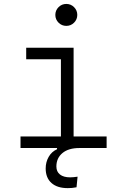

<svg xmlns="http://www.w3.org/2000/svg" viewBox="-20 -764 626 991"><path d="M329.6 207Q275.4 207 245.6 180.4Q215.8 153.8 215.8 105.5Q215.8 72.8 231.2 45.7Q246.6 18.6 274.4 6.3V0H85.9V-59.6H294.4V-458H115.2V-517.6H359.9V-59.6H530.3V0H390.1Q333.5 0 302.2 26.1Q271 52.2 271 95.2Q271 122.1 289.6 136.7Q308.1 151.4 342.3 151.4Q350.6 151.4 360.4 150.4Q370.1 149.4 380.4 147.9L375 202.6Q363.3 205.1 351.3 206.1Q339.4 207 329.6 207ZM322.3 -630.4Q298.8 -630.4 282.2 -647Q265.6 -663.6 265.6 -687Q265.6 -710.4 282.2 -727.1Q298.8 -743.7 322.3 -743.7Q345.7 -743.7 362.3 -727.1Q378.9 -710.4 378.9 -687Q378.9 -663.6 362.3 -647Q345.7 -630.4 322.3 -630.4Z"/></svg>

Font: CaskaydiaCove NFP Light
Style: Regular
Weight: 300
Designer: Aaron Bell
Foundry: Saja Typeworks
Version: Version 2111.001; VTT 6.35;Nerd Fonts 3.1.1